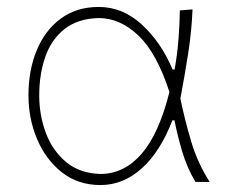

<svg xmlns="http://www.w3.org/2000/svg" viewBox="-20 -524 655 553"><path d="M269.5 9Q205 9 158.5 -27.5Q112 -64 87 -123Q62 -182 62 -249Q62 -322.5 86.2 -380.2Q110.5 -438 155.8 -471Q201 -504 264.5 -504Q333.5 -504 389 -452.8Q444.5 -401.5 477 -324H483Q491 -370 494.2 -413Q497.5 -456 498 -494L534.5 -497Q532 -434 521.8 -368.8Q511.5 -303.5 499.5 -240Q512 -179.5 530.5 -117Q549 -54.5 584 0H543Q519 -40 505 -86.8Q491 -133.5 482.5 -177.5H476.5Q442 -87.5 388.5 -39.2Q335 9 269.5 9ZM269.5 -23Q337.5 -23 387.8 -81Q438 -139 468 -259Q431.5 -371.5 378.5 -421.8Q325.5 -472 264.5 -472Q204 -470.5 166 -440.5Q128 -410.5 110.5 -360.5Q93 -310.5 93 -249Q93 -192 112.2 -140.8Q131.5 -89.5 170.8 -57Q210 -24.5 269.5 -23Z"/></svg>

Font: Commissioner Flair Thin
Style: Regular
Weight: 100
Designer: Kostas Bartsokas
Foundry: Kostas Bartsokas
Version: Version 1.000; ttfautohint (v1.8.3)